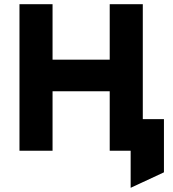

<svg xmlns="http://www.w3.org/2000/svg" viewBox="-20 -720 825 917"><path d="M73 0V-700H231V-435H504V-700H662V-151H763V103L604 177V0H504V-284H231V0Z"/></svg>

Font: Overpass Black
Style: Regular
Weight: 900
Designer: Delve Withrington, Dave Bailey, Thomas Jockin
Foundry: Delve Fonts LLC
Version: Version 4.000; ttfautohint (v1.8.3)